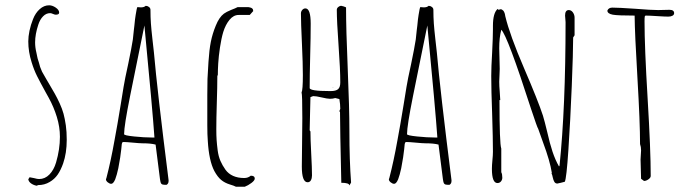

<svg xmlns="http://www.w3.org/2000/svg" viewBox="-20 -693 2628 729"><path d="M119.6 12.2 124.5 9.8Q148.9 9.8 168.5 -2Q187 -12.7 199 -30Q210.9 -47.4 219.7 -72.3Q233.4 -111.8 233.4 -162.1Q233.4 -192.9 230 -216.8Q226.1 -243.2 221.2 -261.2Q216.3 -279.3 206.5 -300.8Q197.3 -320.8 188 -337.4Q178.7 -354 165 -377L157.2 -390.1L139.6 -420.9L132.3 -439L127.4 -456.5Q122.1 -472.2 121.6 -476.6L118.2 -493.2Q113.3 -512.7 113.3 -532.2Q113.3 -563 125.5 -599.6Q131.8 -619.1 143.6 -631.1Q155.3 -643.1 170.4 -643.1Q174.8 -643.1 181.2 -640.1Q188 -637.2 191.4 -637.2Q204.6 -637.2 204.6 -645Q204.6 -655.3 191.7 -664.1Q178.7 -672.9 166.5 -672.9Q147 -672.9 130.9 -658.4Q114.7 -644 105.5 -620.6Q96.7 -598.6 92 -576.4Q87.4 -554.2 87.4 -536.1Q87.4 -496.1 100.1 -456.5Q108.9 -427.7 120.6 -404.3Q132.3 -380.9 153.3 -342.8L165 -321.8Q184.1 -287.1 195.8 -249Q207.5 -210.9 207.5 -173.8Q207.5 -126 192.9 -76.2Q184.6 -47.9 167.7 -30.5Q150.9 -13.2 128.4 -13.2Q121.6 -13.2 109.9 -16.6Q100.1 -19 92.3 -20L87.4 -12.2Q88.9 -2.9 98.4 3.7Q107.9 10.3 119.6 12.2ZM199.2 -640.1H198.2V-641.1Q199.2 -641.1 199.2 -640.1Z M484.9 -151.4Q510.3 -148.9 521.5 -148.9Q552.7 -148.9 570.8 -144L587.4 -13.2Q588.9 -2.4 590.8 2Q592.8 6.3 597.2 7.6Q601.6 8.8 612.3 8.8Q620.1 4.4 620.1 -5.9V-8.8Q576.7 -352.1 564.5 -493.2L558.6 -545.9Q554.7 -580.1 553 -603.8Q551.3 -627.4 551.3 -655.8Q551.3 -662.1 545.7 -666.5Q540 -670.9 533.2 -670.9Q527.3 -665 515.1 -665Q511.2 -665 508.3 -665.5L501.5 -666Q499 -661.6 495.1 -636.2Q492.7 -622.6 490.2 -595.7L488.3 -579.6L484.4 -543Q479.5 -511.2 466.8 -450.2Q453.6 -390.6 449.2 -362.8L438.5 -296.9L432.6 -261.7Q429.2 -239.3 425.8 -221.2L414.6 -159.2Q400.9 -82 384.3 -18.1L383.3 -15.1L382.3 -12.2Q382.3 -6.3 389.2 -0.7Q396 4.9 402.3 4.9Q410.2 4.9 417.5 -12.2Q423.8 -28.8 429.2 -54.2Q438 -100.6 440.4 -126L442.4 -146Q442.9 -146.5 442.9 -147.5Q442.9 -148.4 443.4 -149.4Q443.8 -151.9 445.3 -152.8Q446.8 -153.8 450.2 -153.8Q459.5 -153.8 484.9 -151.4ZM474.1 -329.1Q476.6 -338.9 528.3 -596.2Q559.1 -275.9 566.4 -170.9H556.2Q528.3 -170.9 489.7 -174.8Q451.2 -178.7 451.2 -183.6Q451.2 -215.3 474.1 -329.1Z M947.3 -15.1Q947.3 -25.9 932.1 -25.9Q921.9 -17.1 907.2 -17.1Q883.3 -17.1 865.2 -25.1Q847.2 -33.2 835.9 -48.8Q824.2 -65.4 816.9 -82.3Q809.6 -99.1 806.6 -121.1Q803.7 -143.6 802.5 -161.1Q801.3 -178.7 801.3 -202.1Q801.3 -242.7 803.2 -302.7Q805.2 -362.8 805.2 -403.8L807.1 -409.2Q807.1 -429.2 808.6 -452.6Q810.1 -478.5 815.2 -512.7Q820.3 -546.9 827.6 -571.3Q836.4 -599.6 851.6 -617.9Q866.7 -636.2 886.2 -636.2H928.2L941.4 -650.9Q941.4 -653.3 940.4 -657.2Q939.9 -658.7 937.5 -661.1Q937 -661.6 933.1 -663.6Q932.1 -663.6 927.7 -665Q926.3 -665 925.3 -665.5L922.4 -666H882.3Q873 -661.1 857.4 -655.3Q839.4 -647.9 830.1 -641.1Q812 -627.4 799.3 -595.7Q786.6 -564.9 780.5 -534.2Q774.4 -503.4 771.5 -457.5Q768.6 -415.5 767.8 -393.3Q767.1 -371.1 767.1 -332V-217.8Q767.1 -180.7 769 -157.7Q773.4 -82.5 793.9 -43.5Q806.2 -21 819.8 -9.8Q833.5 1.5 852.5 7.3Q869.1 12.2 876 16.1H909.2Q921.9 11.2 934.6 1.7Q947.3 -7.8 947.3 -15.1Z M1306.6 11.2 1313 0Q1306.6 -82.5 1306.6 -198.2Q1306.6 -281.2 1300.3 -431.6Q1293.9 -581.1 1293.9 -665L1285.2 -668.5Q1276.4 -670.9 1275.9 -670.9Q1269.5 -670.9 1264.2 -666.3Q1258.8 -661.6 1258.8 -655.8Q1258.8 -612.8 1265.6 -518.1Q1272 -429.2 1272 -379.9Q1272 -361.8 1263.7 -354.5Q1255.4 -347.2 1235.8 -347.2H1232.4Q1155.8 -347.2 1155.8 -358.9Q1155.8 -406.2 1157.7 -480Q1159.7 -552.7 1159.7 -603Q1159.7 -661.1 1139.6 -661.1Q1132.8 -661.1 1127.7 -655.3Q1122.6 -649.4 1122.6 -642.1Q1122.6 -608.4 1126.5 -525.4Q1129.9 -452.1 1129.9 -408.2Q1129.9 -351.1 1125 -341.8Q1127.9 -335.4 1127.9 -244.1L1127 -152.8L1126 -61Q1126 -1 1147.9 -1Q1156.2 -1 1160.4 -8.5Q1164.6 -16.1 1164.6 -26.9Q1164.6 -54.7 1161.6 -110.4Q1158.7 -166 1158.7 -193.8L1155.8 -198.2Q1155.8 -219.7 1157.2 -261.2Q1158.7 -303.2 1158.7 -324.2L1168.9 -328.1Q1180.7 -328.1 1200.7 -323.2Q1223.1 -317.9 1232.9 -317.9Q1244.1 -317.9 1252.9 -320.8L1268.6 -316.9Q1272 -296.9 1272 -279.8L1268.6 -271L1271 -267.1Q1271 -210.4 1275.9 1Q1306.2 1 1306.6 11.2ZM1245.6 -358.9 1243.7 -360.8V-358.9Z M1559.1 -151.4Q1584.5 -148.9 1595.7 -148.9Q1627 -148.9 1645 -144L1661.6 -13.2Q1663.1 -2.4 1665 2Q1667 6.3 1671.4 7.6Q1675.8 8.8 1686.5 8.8Q1694.3 4.4 1694.3 -5.9V-8.8Q1650.9 -352.1 1638.7 -493.2L1632.8 -545.9Q1628.9 -580.1 1627.2 -603.8Q1625.5 -627.4 1625.5 -655.8Q1625.5 -662.1 1619.9 -666.5Q1614.3 -670.9 1607.4 -670.9Q1601.6 -665 1589.4 -665Q1585.4 -665 1582.5 -665.5L1575.7 -666Q1573.2 -661.6 1569.3 -636.2Q1566.9 -622.6 1564.5 -595.7L1562.5 -579.6L1558.6 -543Q1553.7 -511.2 1541 -450.2Q1527.8 -390.6 1523.4 -362.8L1512.7 -296.9L1506.8 -261.7Q1503.4 -239.3 1500 -221.2L1488.8 -159.2Q1475.1 -82 1458.5 -18.1L1457.5 -15.1L1456.5 -12.2Q1456.5 -6.3 1463.4 -0.7Q1470.2 4.9 1476.6 4.9Q1484.4 4.9 1491.7 -12.2Q1498 -28.8 1503.4 -54.2Q1512.2 -100.6 1514.6 -126L1516.6 -146Q1517.1 -146.5 1517.1 -147.5Q1517.1 -148.4 1517.6 -149.4Q1518.1 -151.9 1519.5 -152.8Q1521 -153.8 1524.4 -153.8Q1533.7 -153.8 1559.1 -151.4ZM1548.3 -329.1Q1550.8 -338.9 1602.5 -596.2Q1633.3 -275.9 1640.6 -170.9H1630.4Q1602.5 -170.9 1564 -174.8Q1525.4 -178.7 1525.4 -183.6Q1525.4 -215.3 1548.3 -329.1Z M2042 -151.9Q2068.4 -81.1 2075.2 -37.1L2074.2 -34.2Q2076.7 -30.3 2078.6 -20Q2081.1 -8.3 2085 -2.2Q2088.9 3.9 2096.2 3.9Q2098.1 3.9 2106.9 1.5L2107.4 2V1.5Q2119.1 -2 2124.5 -2.9Q2130.9 -15.6 2138.2 -125Q2145.5 -234.4 2150.9 -365.2Q2156.2 -496.1 2156.2 -550.8L2161.6 -559.1V-626Q2161.6 -636.7 2155.3 -645.8Q2148.9 -654.8 2139.6 -654.8Q2125.5 -654.8 2125.5 -633.8L2126.5 -621.1L2127.4 -608.9Q2127.4 -284.7 2104.5 -64L2102.5 -61Q2088.4 -85.4 2077.9 -116.9Q2067.4 -148.4 2057.6 -192.4Q2047.9 -232.9 2041.5 -253.9Q2023.4 -309.6 1970.2 -433.1Q1915.5 -560.1 1898.4 -631.8L1897.5 -637.2L1896 -643.1Q1894 -648.4 1891.6 -651.9Q1887.2 -656.2 1882.3 -658.2L1872.6 -655.8L1869.6 -659.2Q1851.6 -644 1851.6 -594.7V-582Q1851.6 -553.2 1848.6 -493.7Q1845.2 -438.5 1845.2 -404.8Q1845.2 -350.1 1848.6 -261.2Q1851.6 -165.5 1851.6 -117.2Q1851.6 -103.5 1849.6 -84.5Q1847.7 -64.9 1847.7 -51.8Q1847.7 2 1868.7 2Q1877 2 1882.1 -4.2Q1887.2 -10.3 1887.2 -18.1Q1887.2 -32.2 1883.3 -39.1V-128.9Q1876.5 -147 1876.5 -313H1879.4L1877.4 -345.2Q1875.5 -366.7 1875.5 -382.8L1876.5 -406.7L1877.4 -431.2L1876.5 -470.2L1875.5 -509.8Q1875.5 -550.3 1883.3 -580.1Q1906.7 -557.6 1996.6 -278.8Q2020 -208 2023.4 -204.1Q2028.3 -189 2042 -151.9Z M2450.7 -24.9Q2450.7 -123 2439 -318.4Q2427.2 -514.2 2427.2 -611.8Q2427.2 -626 2428.2 -630.9Q2429.2 -633.8 2432.1 -633.8Q2445.3 -633.8 2475.1 -631.8Q2504.9 -629.9 2517.6 -629.9Q2526.9 -629.9 2533.2 -633.3Q2539.6 -636.7 2539.6 -643.1Q2539.6 -655.8 2521.5 -655.8L2500.5 -655.3L2479 -654.8Q2452.6 -654.8 2392.1 -659.7Q2328.1 -664.1 2305.2 -664.1Q2290.5 -664.1 2286.1 -652.8Q2286.1 -641.1 2306.6 -637.2Q2325.7 -633.8 2389.6 -633.8Q2390.1 -566.9 2400.4 -394.5Q2410.2 -227.1 2410.2 -146Q2414.1 -135.3 2414.1 -122.1L2413.1 -104.5L2412.1 -86.9L2413.1 -50.8L2414.1 -14.2L2425.3 -5.9Q2433.1 -5.9 2441.9 -12Q2450.7 -18.1 2450.7 -24.9Z"/></svg>

Font: Amatica SC
Style: Regular
Weight: 400
Version: Version 2.000